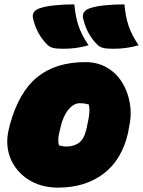

<svg xmlns="http://www.w3.org/2000/svg" viewBox="-20 -846 654 878"><path d="M320 -826Q325 -771 338.5 -729.5Q352 -688 385 -639Q330 -623 271 -623Q240 -623 224.5 -626.5Q209 -630 198 -640Q148 -688 131 -762Q124 -795 161 -808Q190 -818 233 -822Q276 -826 320 -826ZM549 -826Q554 -771 567.5 -729.5Q581 -688 614 -639Q559 -623 500 -623Q469 -623 453.5 -626.5Q438 -630 427 -640Q377 -688 360 -762Q353 -795 390 -808Q419 -818 462 -822Q505 -826 549 -826ZM371 -562Q425 -562 468 -537.5Q511 -513 538 -470Q565 -427 574 -372.5Q583 -318 569 -258L566 -240Q538 -116 454 -52Q370 12 245 12Q186 12 138.5 -9.5Q91 -31 59.5 -69Q28 -107 17.5 -156.5Q7 -206 22 -262L25 -275Q66 -425 150.5 -493.5Q235 -562 371 -562ZM345 -374Q317 -374 293 -345Q269 -316 257 -265L254 -252Q247 -226 246.5 -209Q246 -192 250 -181Q258 -179 266 -177.5Q274 -176 284 -176Q318 -176 341 -193Q364 -210 374 -251L377 -264Q387 -308 388.5 -330Q390 -352 386 -368Q368 -374 345 -374Z"/></svg>

Font: Recursive Mn Csl St XBk
Style: Italic
Weight: 1000
Italic angle: -15°
Monospace: yes
Version: Version 1.079;hotconv 1.0.112;makeotfexe 2.5.65598; ttfautoh